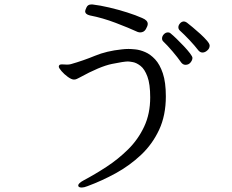

<svg xmlns="http://www.w3.org/2000/svg" viewBox="-20 -773 1040 859"><path d="M394 -753Q428 -749 468.5 -739.5Q509 -730 548.5 -717.5Q588 -705 617 -692Q641 -682 641 -666Q641 -657 632.5 -642.5Q624 -628 607 -628Q605 -628 602 -628.5Q599 -629 596 -630Q557 -648 498 -670.5Q439 -693 382 -704Q361 -709 361 -723Q361 -727 367 -740Q373 -753 388 -753ZM907 -547Q897 -538 886 -538Q876 -538 868 -547Q851 -569 828 -593.5Q805 -618 784 -637Q778 -643 778 -651Q778 -660 785.5 -668.5Q793 -677 803 -677Q808 -677 816 -672Q825 -665 842 -651Q859 -637 876.5 -621Q894 -605 906 -591Q918 -577 918 -569Q918 -556 907 -547ZM841 -514Q841 -504 832.5 -493.5Q824 -483 810 -483Q799 -483 791 -493Q775 -516 751.5 -543.5Q728 -571 710 -588Q705 -593 705 -601Q705 -611 713 -619.5Q721 -628 731 -628Q739 -628 744 -623Q754 -615 770 -599.5Q786 -584 802.5 -566.5Q819 -549 830 -534.5Q841 -520 841 -514ZM371 60Q356 66 346 66Q330 66 330 57Q330 47 354 34Q405 7 457 -27Q509 -61 553.5 -105Q598 -149 625 -206.5Q652 -264 652 -337Q652 -397 639.5 -430.5Q627 -464 609 -478Q591 -492 575 -495Q559 -498 552 -498Q535 -498 481 -487Q427 -476 336 -426Q330 -423 324 -420Q318 -417 311 -417Q300 -417 283.5 -429Q267 -441 255 -455Q243 -469 243 -475Q243 -480 247 -483Q251 -485 257 -485Q262 -485 268 -484.5Q274 -484 280 -484Q285 -484 289 -484.5Q293 -485 297 -486Q353 -502 405 -523.5Q457 -545 524 -552Q532 -553 539.5 -553.5Q547 -554 555 -554Q566 -554 586 -552Q606 -550 629.5 -540Q653 -530 674 -507.5Q695 -485 708.5 -445Q722 -405 722 -342Q722 -257 692 -192.5Q662 -128 611 -80Q560 -32 498 2Q436 36 371 60Z"/></svg>

Font: Moon Stars Kai T
Style: Regular
Weight: 400
Designer: GuiWonder
Version: Version 1.101